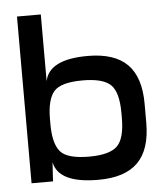

<svg xmlns="http://www.w3.org/2000/svg" viewBox="-51 -746 703 803"><g transform="rotate(-5 300.0 -345.0)"><path d="M50 0H140L145 -80L150 -117V-700H50ZM150 -420V-260Q150 -342 179 -376Q208 -410 300 -410Q385 -410 417.5 -379Q450 -348 450 -260V-250H550V-290Q550 -402 496 -456Q442 -510 330 -510Q168 -510 150 -420ZM145 -80Q163 10 330 10Q442 10 496 -44Q550 -98 550 -210V-250H450V-240Q450 -152 417.5 -121Q385 -90 300 -90Q208 -90 179 -124Q150 -158 150 -240V-117Z"/></g></svg>

Font: Millimetre
Style: Regular
Weight: 500
Designer: Jérémy Landes
Version: Version 1.0